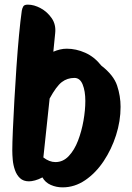

<svg xmlns="http://www.w3.org/2000/svg" viewBox="-20 -794 570 828"><path d="M250 14Q223 14 199 3.5Q175 -7 163 -29Q146 -20 131 -16Q116 -12 105 -12Q81 -12 66.5 -25.5Q52 -39 44.5 -60.5Q37 -82 35 -104.5Q33 -127 33 -145Q33 -176 35.5 -233.5Q38 -291 42 -362Q46 -433 51 -506Q56 -579 62 -642.5Q68 -706 74 -748Q76 -759 80.5 -766.5Q85 -774 100 -774Q127 -774 155.5 -758.5Q184 -743 203 -715.5Q222 -688 218 -651L210 -571Q224 -577 238.5 -580.5Q253 -584 268 -584Q308 -584 347.5 -566.5Q387 -549 417 -511Q470 -470 485 -425Q500 -380 500 -333Q500 -272 480.5 -211Q461 -150 427 -99Q393 -48 347.5 -17Q302 14 250 14ZM301 -458Q270 -458 246.5 -440Q223 -422 194 -369L167 -115Q193 -95 219 -95Q252 -95 276.5 -121Q301 -147 316.5 -187.5Q332 -228 340 -273.5Q348 -319 348 -359Q348 -401 336.5 -429.5Q325 -458 301 -458Z"/></svg>

Font: Protest Riot
Style: Regular
Weight: 400
Designer: Octavio Pardo
Foundry: Ashler Design
Version: Version 2.005; ttfautohint (v1.8.4.7-5d5b)